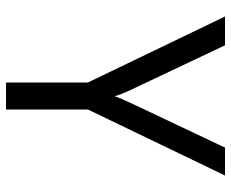

<svg xmlns="http://www.w3.org/2000/svg" viewBox="-85 -685 770 640"><g transform="rotate(90 300.0 -365.0)"><path d="M255 0V-273L35 -730H131L273 -430Q285 -405 292 -387.5Q299 -370 301 -362Q303 -370 310.5 -387.5Q318 -405 330 -430L472 -730H565L345 -273V0Z"/></g></svg>

Font: JetBrains Mono NL
Style: Regular
Weight: 400
Monospace: yes
Designer: Philipp Nurullin, Konstantin Bulenkov
Foundry: JetBrains
Version: Version 2.305; ttfautohint (v1.8.4.7-5d5b)